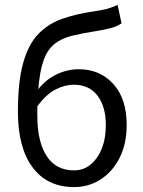

<svg xmlns="http://www.w3.org/2000/svg" viewBox="-20 -750 584 782"><path d="M132 -279Q132 -173 170 -114.5Q208 -56 282 -56Q338 -56 374.5 -107.5Q411 -159 411 -241Q411 -316 377 -360.5Q343 -405 280 -405Q245 -405 207 -386Q169 -367 132 -317Q132 -308 132 -298.5Q132 -289 132 -279ZM282 12Q173 12 113 -68Q53 -148 53 -295Q53 -418 74.5 -494Q96 -570 136 -611.5Q176 -653 232.5 -673Q289 -693 358 -703Q399 -709 418 -714.5Q437 -720 459 -730L475 -655Q456 -642 431 -635.5Q406 -629 375 -624Q317 -615 274 -604.5Q231 -594 202.5 -571.5Q174 -549 158 -505.5Q142 -462 136 -387Q168 -427 211.5 -447.5Q255 -468 301 -468Q387 -468 441.5 -408Q496 -348 496 -241Q496 -164 467 -107Q438 -50 389.5 -19Q341 12 282 12Z"/></svg>

Font: .
Style: 
Weight: 400
Designer: Paul D. Hunt, Dalton Maag
Foundry: Dalton Maag Ltd
Version: Version 1.200